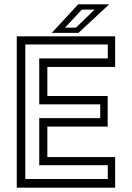

<svg xmlns="http://www.w3.org/2000/svg" viewBox="-20 -868 610 888"><path d="M57.5 0V-700H512.5V-558.5H199V-424H478V-282.5H199V-141.5H512.5V0ZM97 -40H478.5V-104H161.5V-321.5H443.5V-385.5H161.5V-598H478.5V-662.5H97ZM219.5 -716 341.5 -848H485L343 -716ZM280.5 -740H331L417.5 -823.5H358.5Z"/></svg>

Font: Tourney Thin
Style: Regular
Weight: 400
Version: Version 1.015